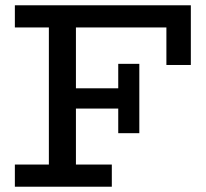

<svg xmlns="http://www.w3.org/2000/svg" viewBox="-20 -706 778 726"><path d="M609.2 -460.3V-602.2H36.2V-686H701.6V-460.3ZM36.2 0V-83.8H402.8V0ZM164.8 -46.6V-638.2H267.1V-46.6ZM210.3 -295.5V-372.1H470.6V-295.5ZM427.1 -202.4V-464.6H506.8V-202.4Z"/></svg>

Font: BioRhyme ExtraBold
Style: Regular
Weight: 800
Designer: Aoife Mooney
Foundry: Aoife Mooney Type
Version: Version 1.600;gftools[0.9.33]